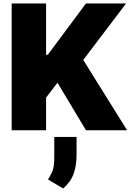

<svg xmlns="http://www.w3.org/2000/svg" viewBox="-20 -747 754 1101"><path d="M46.9 0V-727.3H244.3V-433.2H254.3L473 -727.3H703.1L457.4 -403.4L708.8 0H473L309.7 -272.7L244.3 -187.5V0ZM419 38.4V134.9Q419.7 201 402.2 249.3Q384.6 297.6 342.3 333.8L255.7 282.7Q258.2 278.4 260.3 274.3Q262.4 270.2 264.6 266.7Q272.7 252.8 278.8 239.3Q284.8 225.9 288.2 204.9Q291.5 183.9 291.2 147.7V38.4Z"/></svg>

Font: Inter UI Black
Style: Regular
Weight: 900
Designer: Rasmus Andersson
Foundry: rsms
Version: 3.2;8d6f07862